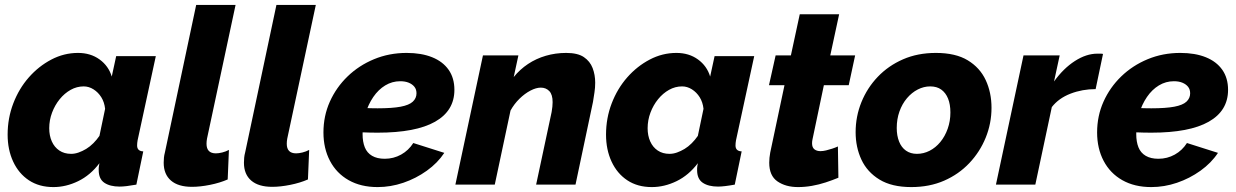

<svg xmlns="http://www.w3.org/2000/svg" viewBox="-20 -750 5023 780"><path d="M197 10Q139 10 97.5 -17.5Q56 -45 33.5 -93.5Q11 -142 11 -203Q11 -270 34 -330Q57 -390 97 -435.5Q137 -481 188.5 -508Q240 -535 297 -535Q348 -535 384.5 -508.5Q421 -482 434 -439L452 -522H613L539 -180Q538 -174 537.5 -169Q537 -164 537 -159Q537 -136 562 -135L534 0Q512 4 495 6Q478 8 466 8Q427 8 404 -7.5Q381 -23 381 -59Q381 -63 381 -67Q381 -71 382 -76Q383 -81 384 -87Q347 -38 297.5 -14Q248 10 197 10ZM269 -125Q284 -125 299.5 -130.5Q315 -136 330 -145Q345 -154 359 -168Q373 -182 384 -198L407 -308Q404 -335 391.5 -355Q379 -375 360 -387Q341 -399 320 -399Q292 -399 267 -385Q242 -371 222.5 -347Q203 -323 191.5 -292.5Q180 -262 180 -229Q180 -199 190.5 -175.5Q201 -152 221 -138.5Q241 -125 269 -125Z M760 9Q704 9 674.5 -16.5Q645 -42 645 -89Q645 -99 646 -109.5Q647 -120 650 -131L777 -730H937L821 -187Q820 -182 819.5 -176.5Q819 -171 819 -166Q819 -127 857 -127Q868 -127 882.5 -130.5Q897 -134 910 -141L905 -21Q873 -7 833 1Q793 9 760 9Z M1086 9Q1030 9 1000.5 -16.5Q971 -42 971 -89Q971 -99 972 -109.5Q973 -120 976 -131L1103 -730H1263L1147 -187Q1146 -182 1145.5 -176.5Q1145 -171 1145 -166Q1145 -127 1183 -127Q1194 -127 1208.5 -130.5Q1223 -134 1236 -141L1231 -21Q1199 -7 1159 1Q1119 9 1086 9Z M1514 10Q1446 10 1396.5 -18Q1347 -46 1320.5 -96.5Q1294 -147 1294 -212Q1294 -279 1320 -337Q1346 -395 1392 -439.5Q1438 -484 1499.5 -509.5Q1561 -535 1632 -535Q1692 -535 1735.5 -517.5Q1779 -500 1802.5 -466.5Q1826 -433 1826 -385Q1826 -300 1747.5 -255.5Q1669 -211 1514 -211Q1484 -211 1448.5 -212.5Q1413 -214 1375 -218L1395 -316Q1427 -313 1456 -311.5Q1485 -310 1514 -310Q1573 -310 1607.5 -316.5Q1642 -323 1657 -337Q1672 -351 1672 -371Q1672 -387 1663.5 -397.5Q1655 -408 1640.5 -414Q1626 -420 1606 -420Q1573 -420 1545 -403Q1517 -386 1496.5 -356Q1476 -326 1464.5 -287.5Q1453 -249 1453 -205Q1453 -174 1462 -151.5Q1471 -129 1491.5 -117Q1512 -105 1543 -105Q1579 -105 1609.5 -122Q1640 -139 1659 -169L1785 -129Q1758 -88 1714 -56.5Q1670 -25 1618.5 -7.5Q1567 10 1514 10Z M1942 -525H2086L2067 -437Q2092 -468 2125 -490Q2158 -512 2197.5 -523.5Q2237 -535 2280 -535Q2327 -535 2352 -518Q2377 -501 2387.5 -473.5Q2398 -446 2398 -414Q2398 -394 2395 -374.5Q2392 -355 2389 -336L2318 0H2158L2221 -295Q2223 -307 2224 -316.5Q2225 -326 2225 -335Q2225 -366 2211.5 -380Q2198 -394 2177 -394Q2158 -394 2135 -382Q2112 -370 2090.5 -349Q2069 -328 2054 -301L1990 0H1830Z M2628 10Q2570 10 2528.5 -17.5Q2487 -45 2464.5 -93.5Q2442 -142 2442 -203Q2442 -270 2465 -330Q2488 -390 2528 -435.5Q2568 -481 2619.5 -508Q2671 -535 2728 -535Q2779 -535 2815.5 -508.5Q2852 -482 2865 -439L2883 -522H3044L2970 -180Q2969 -174 2968.5 -169Q2968 -164 2968 -159Q2968 -136 2993 -135L2965 0Q2943 4 2926 6Q2909 8 2897 8Q2858 8 2835 -7.5Q2812 -23 2812 -59Q2812 -63 2812 -67Q2812 -71 2813 -76Q2814 -81 2815 -87Q2778 -38 2728.5 -14Q2679 10 2628 10ZM2700 -125Q2715 -125 2730.5 -130.5Q2746 -136 2761 -145Q2776 -154 2790 -168Q2804 -182 2815 -198L2838 -308Q2835 -335 2822.5 -355Q2810 -375 2791 -387Q2772 -399 2751 -399Q2723 -399 2698 -385Q2673 -371 2653.5 -347Q2634 -323 2622.5 -292.5Q2611 -262 2611 -229Q2611 -199 2621.5 -175.5Q2632 -152 2652 -138.5Q2672 -125 2700 -125Z M3105 -89Q3105 -99 3106 -109Q3107 -119 3109 -130L3167 -404H3104L3131 -525H3193L3229 -692H3389L3353 -525H3454L3428 -404H3327L3281 -185Q3280 -181 3279.5 -176.5Q3279 -172 3279 -168Q3279 -151 3288.5 -143.5Q3298 -136 3313 -136Q3324 -136 3336 -139Q3348 -142 3360.5 -146Q3373 -150 3384 -155L3386 -28Q3362 -18 3334.5 -9Q3307 0 3278.5 5Q3250 10 3222 10Q3172 10 3138.5 -13Q3105 -36 3105 -89Z M3682 10Q3603 10 3553 -20.5Q3503 -51 3479.5 -101.5Q3456 -152 3456 -213Q3456 -277 3479.5 -335Q3503 -393 3546 -438Q3589 -483 3648.5 -509Q3708 -535 3782 -535Q3862 -535 3911.5 -505Q3961 -475 3984.5 -424.5Q4008 -374 4008 -312Q4008 -249 3984.5 -191Q3961 -133 3918 -87.5Q3875 -42 3815.5 -16Q3756 10 3682 10ZM3705 -125Q3732 -125 3756.5 -137.5Q3781 -150 3800 -173Q3819 -196 3830 -227Q3841 -258 3841 -293Q3841 -326 3831.5 -349.5Q3822 -373 3804 -386Q3786 -399 3759 -399Q3733 -399 3708.5 -386.5Q3684 -374 3664.5 -351Q3645 -328 3634 -297Q3623 -266 3623 -230Q3623 -199 3632.5 -175Q3642 -151 3660.5 -138Q3679 -125 3705 -125Z M4138 -525H4285L4262 -419Q4300 -472 4346.5 -502Q4393 -532 4438 -532Q4449 -532 4453.5 -532Q4458 -532 4461 -531L4431 -388Q4377 -388 4329 -369.5Q4281 -351 4253 -315L4186 0H4026Z M4657 10Q4589 10 4539.5 -18Q4490 -46 4463.5 -96.5Q4437 -147 4437 -212Q4437 -279 4463 -337Q4489 -395 4535 -439.5Q4581 -484 4642.5 -509.5Q4704 -535 4775 -535Q4835 -535 4878.5 -517.5Q4922 -500 4945.5 -466.5Q4969 -433 4969 -385Q4969 -300 4890.5 -255.5Q4812 -211 4657 -211Q4627 -211 4591.5 -212.5Q4556 -214 4518 -218L4538 -316Q4570 -313 4599 -311.5Q4628 -310 4657 -310Q4716 -310 4750.5 -316.5Q4785 -323 4800 -337Q4815 -351 4815 -371Q4815 -387 4806.5 -397.5Q4798 -408 4783.5 -414Q4769 -420 4749 -420Q4716 -420 4688 -403Q4660 -386 4639.5 -356Q4619 -326 4607.5 -287.5Q4596 -249 4596 -205Q4596 -174 4605 -151.5Q4614 -129 4634.5 -117Q4655 -105 4686 -105Q4722 -105 4752.5 -122Q4783 -139 4802 -169L4928 -129Q4901 -88 4857 -56.5Q4813 -25 4761.5 -7.5Q4710 10 4657 10Z"/></svg>

Font: Raleway Thin ExtraBold
Style: Italic
Weight: 800
Italic angle: -12°
Version: Version 4.026